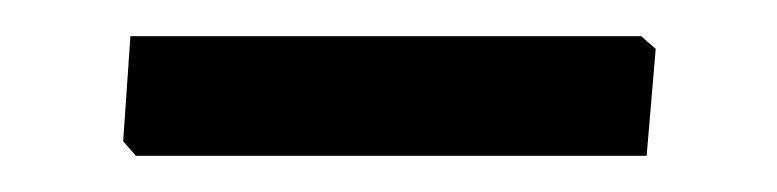

<svg xmlns="http://www.w3.org/2000/svg" viewBox="-20 -665 429 106"><path d="M334 -645 342 -638 337 -579H55L48 -587L52 -645Z"/></svg>

Font: Alegreya Sans Medium
Style: Regular
Weight: 500
Designer: Juan Pablo del Peral
Foundry: Huerta Tipografica
Version: Version 2.007